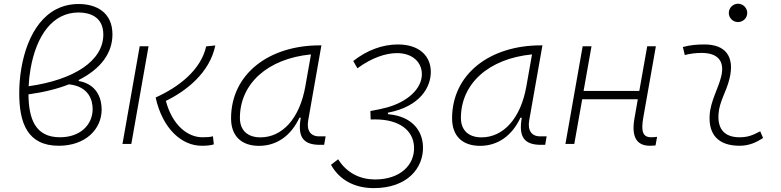

<svg xmlns="http://www.w3.org/2000/svg" viewBox="-20 -763 4142 1018"><path d="M397.5 -338.9C513.2 -397 576.2 -480.5 576.2 -580.6C576.2 -696.8 491.7 -741.7 397 -741.7C219.2 -741.7 124 -584.5 92.8 -398.9C85 -352.5 82 -310.1 82 -269C82 -111.8 125 9.8 291.5 9.8C433.1 9.8 519 -77.6 519 -182.6C519 -229 502.4 -314.9 397.5 -333.5ZM131.8 -305.7C133.3 -337.9 136.7 -368.7 142.1 -398.9C172.9 -573.2 257.8 -696.8 396.5 -696.8C453.6 -696.8 527.8 -675.8 527.8 -579.6C527.8 -441.4 375 -340.3 131.8 -305.7ZM345.7 -315.9C452.6 -304.2 471.2 -230 471.2 -185.1C471.2 -101.6 406.2 -35.2 297.9 -35.2C167 -35.2 132.3 -132.3 130.9 -262.7C212.9 -273.9 285.2 -292 345.7 -315.9Z M1048.8 9.8C1073.2 9.8 1096.2 8.3 1113.8 2.4L1108.9 -40.5C1094.2 -36.1 1076.2 -35.2 1052.7 -35.2C979.5 -35.2 895.5 -93.3 859.4 -228C965.3 -279.3 1091.8 -376 1121.6 -522L1073.2 -517.1C1044.9 -390.6 925.8 -300.3 805.2 -246.1C842.3 -78.1 945.3 9.8 1048.8 9.8ZM629.4 0H676.3L767.6 -517.6H720.7Z M1353.5 10.3C1446.8 10.3 1522.9 -43 1567.4 -138.7H1574.7C1557.1 -39.6 1585.4 4.9 1675.8 4.9H1698.7L1706.5 -40H1672.4C1626 -40 1604.5 -71.8 1614.3 -126L1684.1 -522.5H1675.3C1405.3 -522.5 1205.1 -370.1 1205.1 -135.3C1205.1 -43 1258.8 10.3 1353.5 10.3ZM1360.8 -34.7C1292.5 -34.7 1252 -72.3 1252 -137.7C1252 -319.3 1398.9 -452.1 1628.9 -474.6L1599.1 -306.2C1568.8 -132.8 1475.6 -34.7 1360.8 -34.7Z M1962.4 234.4C2139.2 234.4 2227.1 127.9 2222.7 12.2C2219.2 -75.7 2159.2 -145 2044.9 -156.7L2036.6 -157.7V-165.5C2207.5 -198.2 2264.2 -300.3 2264.2 -381.8C2264.2 -465.8 2203.6 -527.3 2089.4 -527.3C2008.3 -527.3 1924.8 -496.6 1853 -439.5L1875 -400.9C1952.6 -458 2026.9 -481.4 2085 -481.4C2168.5 -481.4 2216.8 -431.6 2216.8 -370.1C2216.8 -289.6 2136.7 -222.2 2032.2 -193.4C2010.7 -187.5 1980.5 -180.7 1943.8 -174.3L1945.3 -129.4C1960 -129.9 1966.3 -129.9 1968.8 -129.9C2098.6 -129.9 2171.9 -70.8 2175.3 16.1C2179.2 110.4 2103.5 188.5 1968.3 188.5C1892.6 188.5 1819.8 156.7 1772.9 81.5L1734.9 110.8C1779.3 189.9 1857.9 234.4 1962.4 234.4Z M2525.4 10.3C2618.7 10.3 2694.8 -43 2739.3 -138.7H2746.6C2729 -39.6 2757.3 4.9 2847.7 4.9H2870.6L2878.4 -40H2844.2C2797.9 -40 2776.4 -71.8 2786.1 -126L2856 -522.5H2847.2C2577.1 -522.5 2377 -370.1 2377 -135.3C2377 -43 2430.7 10.3 2525.4 10.3ZM2532.7 -34.7C2464.4 -34.7 2423.8 -72.3 2423.8 -137.7C2423.8 -319.3 2570.8 -452.1 2800.8 -474.6L2771 -306.2C2740.7 -132.8 2647.5 -34.7 2532.7 -34.7Z M2978 0H3024.9L3066.9 -236.8H3361.8L3344.2 -136.7C3326.2 -35.6 3356.4 9.8 3426.3 9.8C3436.5 9.8 3446.3 9.3 3455.6 8.3L3463.9 -37.6C3453.6 -36.1 3443.4 -35.2 3432.6 -35.2C3387.2 -35.2 3377.9 -67.4 3391.1 -141.6L3457.5 -517.6H3411.6L3369.6 -280.8H3074.2L3116.2 -517.6H3069.3Z M4010.7 -66.9C3967.8 -43.9 3941.9 -35.2 3900.9 -35.2C3823.2 -35.2 3784.2 -77.1 3789.6 -157.7C3793.9 -225.6 3831.1 -275.4 3847.7 -345.2C3877 -463.4 3826.2 -527.3 3715.8 -527.3C3677.2 -527.3 3638.7 -524.4 3600.6 -513.7L3610.8 -471.2C3640.6 -479 3670.4 -482.4 3700.2 -482.4C3786.6 -482.4 3824.7 -438.5 3803.2 -355C3788.1 -293.5 3747.1 -226.1 3742.7 -153.3C3735.8 -46.4 3791.5 9.8 3901.4 9.8C3952.6 9.8 3990.2 -8.3 4025.9 -31.2ZM3893.1 -646C3919.9 -646 3941.9 -667.5 3941.9 -694.3C3941.9 -721.2 3919.9 -743.2 3893.1 -743.2C3866.2 -743.2 3844.2 -721.2 3844.2 -694.3C3844.2 -667.5 3866.2 -646 3893.1 -646Z"/></svg>

Font: Cascadia Code PL ExtraLight
Style: Italic
Weight: 200
Italic angle: -10°
Monospace: yes
Designer: Aaron Bell
Foundry: Saja Typeworks
Version: Version 2404.023